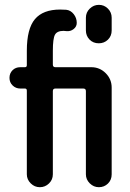

<svg xmlns="http://www.w3.org/2000/svg" viewBox="-20 -780 540 800"><path d="M445.3 -706.1V-653.3Q445.3 -629.9 429.7 -614.7Q414.1 -599.6 391.6 -599.6Q368.2 -599.6 353 -615.2Q337.9 -630.9 337.9 -653.3V-706.1Q337.9 -728.5 354 -744.1Q370.1 -759.8 392.1 -759.8Q414.1 -759.8 429.7 -744.1Q445.3 -728.5 445.3 -706.1ZM64.5 -411.1Q45.9 -411.1 32.7 -423.8Q19.5 -436.5 19.5 -455.6Q19.5 -474.6 32.2 -487.3Q44.9 -500 64.5 -500H84Q91.8 -500 91.8 -508.8V-568.4Q91.8 -660.2 125.5 -700.2Q159.2 -740.2 230.5 -740.2Q247.1 -740.2 255.9 -739.3Q274.4 -737.3 287.1 -721.2Q299.8 -705.1 299.8 -684.6Q299.8 -668.9 286.6 -658.7Q273.4 -648.4 255.9 -650.4Q253.9 -650.4 250.5 -650.9Q247.1 -651.4 245.1 -651.4Q217.8 -651.4 209 -635.3Q200.2 -619.1 200.2 -568.4V-510.7Q200.2 -500 210.9 -500H360.4Q395.5 -500 420.4 -475.1Q445.3 -450.2 445.3 -415V-53.7Q445.3 -30.3 429.7 -15.1Q414.1 0 392.1 0Q370.1 0 354 -16.1Q337.9 -32.2 337.9 -53.7V-400.4Q337.9 -411.1 327.1 -411.1H210.9Q200.2 -411.1 200.2 -400.4V-53.7Q200.2 -31.2 184.1 -15.6Q168 0 146 0Q124 0 107.9 -16.1Q91.8 -32.2 91.8 -53.7V-402.3Q91.8 -411.1 84 -411.1Z"/></svg>

Font: Rounded-X Mgen+ 2m medium
Style: Regular
Weight: 500
Designer: [Source Han Sans]
Ryoko NISHIZUKA  (kana & ideographs); Paul D. Hunt (Latin, Greek & Cyrillic); Wenlong ZHANG  (bopomofo
Version: Version 1.059.20150602